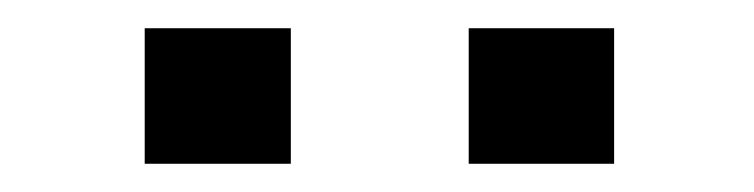

<svg xmlns="http://www.w3.org/2000/svg" viewBox="-20 -731 534 136"><path d="M186 -615H82.5V-711H186ZM415 -615H312V-711H415Z"/></svg>

Font: Roberto Sans
Style: Regular
Weight: 400
Designer: Google (font) & Cristiano Sobral (main changes)
Version: Version 1.500; ttfautohint (v1.8.4.7-5d5b-dirty)